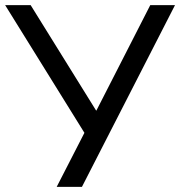

<svg xmlns="http://www.w3.org/2000/svg" viewBox="-22 -725 699 745"><path d="M198 0 316 -230 314 -196 -2 -705H97L351 -296H352L561 -705H657L296 0Z"/></svg>

Font: Nunito Sans 7pt
Style: Regular
Weight: 400
Designer: Vernon Adams
Foundry: Vernon Adams
Version: Version 3.101;gftools[0.9.27]